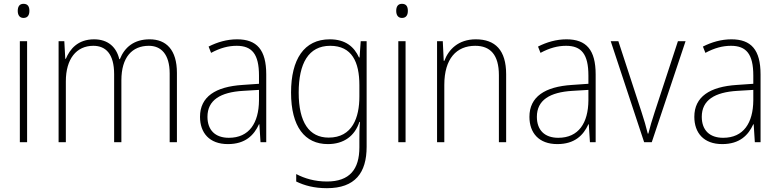

<svg xmlns="http://www.w3.org/2000/svg" viewBox="-20 -745 4082 1006"><path d="M103 -725C81 -725 73 -709 73 -688C73 -667 82 -651 103 -651C125 -651 134 -666 134 -688C134 -709 127 -725 103 -725ZM122 -529H84V0H122Z M764 -539C683 -539 633 -498 608 -435H605C590 -499 545 -539 473 -539C387 -539 346 -487 325 -437H322L317 -529H287V0H325V-319C325 -436 380 -505 469 -505C533 -505 578 -464 578 -356V0H616V-324C616 -445 672 -505 760 -505C823 -505 869 -462 869 -360V0H907V-363C907 -484 851 -539 764 -539Z M1222 -539C1169 -539 1118 -524 1073 -501L1086 -468C1134 -494 1177 -505 1220 -505C1300 -505 1337 -462 1337 -349V-306L1251 -300C1109 -291 1028 -238 1028 -133C1028 -49 1077 10 1174 10C1266 10 1311 -37 1337 -94H1339L1345 0H1375V-355C1375 -484 1326 -539 1222 -539ZM1254 -269 1337 -274V-219C1336 -101 1286 -23 1179 -23C1108 -23 1067 -63 1067 -133C1067 -220 1134 -262 1254 -269Z M1708 -539C1573 -539 1505 -434 1505 -260C1505 -81 1577 10 1698 10C1782 10 1839 -33 1863 -106H1866C1863 -71 1863 -44 1863 -12V27C1863 142 1812 206 1693 206C1629 206 1576 190 1532 167V206C1575 227 1626 241 1693 241C1841 241 1901 160 1901 24V-529H1870L1864 -444H1861C1836 -499 1791 -539 1708 -539ZM1710 -505C1824 -505 1863 -420 1863 -299V-239C1863 -130 1827 -24 1702 -24C1600 -24 1545 -104 1545 -260C1545 -412 1596 -505 1710 -505Z M2086 -725C2064 -725 2056 -709 2056 -688C2056 -667 2065 -651 2086 -651C2108 -651 2117 -666 2117 -688C2117 -709 2110 -725 2086 -725ZM2105 -529H2067V0H2105Z M2473 -539C2381 -539 2330 -485 2308 -426H2305L2300 -529H2270V0H2308V-300C2308 -438 2372 -505 2470 -505C2549 -505 2594 -458 2594 -351V0H2632V-356C2632 -482 2575 -539 2473 -539Z M2948 -539C2895 -539 2844 -524 2799 -501L2812 -468C2860 -494 2903 -505 2946 -505C3026 -505 3063 -462 3063 -349V-306L2977 -300C2835 -291 2754 -238 2754 -133C2754 -49 2803 10 2900 10C2992 10 3037 -37 3063 -94H3065L3071 0H3101V-355C3101 -484 3052 -539 2948 -539ZM2980 -269 3063 -274V-219C3062 -101 3012 -23 2905 -23C2834 -23 2793 -63 2793 -133C2793 -220 2860 -262 2980 -269Z M3355 0H3395L3572 -529H3532L3410 -157C3396 -115 3386 -80 3377 -45H3374C3365 -82 3355 -117 3341 -159L3220 -529H3180Z M3812 -539C3759 -539 3708 -524 3663 -501L3676 -468C3724 -494 3767 -505 3810 -505C3890 -505 3927 -462 3927 -349V-306L3841 -300C3699 -291 3618 -238 3618 -133C3618 -49 3667 10 3764 10C3856 10 3901 -37 3927 -94H3929L3935 0H3965V-355C3965 -484 3916 -539 3812 -539ZM3844 -269 3927 -274V-219C3926 -101 3876 -23 3769 -23C3698 -23 3657 -63 3657 -133C3657 -220 3724 -262 3844 -269Z"/></svg>

Font: Noto Sans Myanmar SemiCondensed ExtraLight
Style: Regular
Weight: 200
Width: 4
Designer: Monotype Design Team
Foundry: Monotype Imaging Inc.
Version: Version 2.107